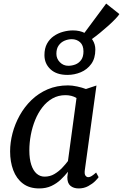

<svg xmlns="http://www.w3.org/2000/svg" viewBox="-20 -1047 690 1077"><path d="M455.9 -93.6Q452.7 -70.5 459.5 -61.8Q466.3 -53.1 474.9 -53.1Q484 -53.1 494.1 -59.5Q504.3 -65.9 519.2 -79.2L533.2 -53.3Q529.1 -46.5 513.9 -31.2Q498.6 -15.9 474.8 -3Q450.9 10 421.2 10Q392.7 10 375 -4.9Q357.3 -19.8 357.7 -53.6L361.3 -83.6Q343.7 -61.3 321 -39.7Q298.3 -18.1 268.5 -4Q238.7 10 199.9 10Q144.6 10 108.4 -17.5Q72.2 -45 54.4 -92.2Q36.7 -139.3 36.7 -198Q36.7 -247.6 50.3 -299.8Q64 -351.9 90.6 -399.8Q117.2 -447.6 156.4 -485.7Q195.7 -523.7 247.1 -545.9Q298.6 -568 361.6 -568Q384.8 -568 412.8 -561.9Q440.9 -555.9 462 -547.7L521.1 -567.3ZM409.1 -497Q395.8 -505.5 380 -509.3Q364.2 -513.2 347.2 -513.2Q306.9 -513.2 274.5 -494.9Q242.2 -476.7 217.9 -445.3Q193.5 -414 177.3 -373.9Q161 -333.8 152.8 -289.9Q144.6 -246 144.6 -203.3Q144.6 -155.4 155.5 -122.5Q166.4 -89.6 185.6 -72.9Q204.9 -56.2 230.1 -56.2Q260.3 -56.2 284.8 -70.6Q309.3 -85.1 328.6 -105.4Q347.8 -125.6 361.2 -143.7ZM358.3 -626.8Q297 -626.8 263.2 -658.4Q229.3 -690 229.3 -737.8Q229.3 -775.6 243.7 -802Q258.2 -828.3 281.9 -844.7Q305.6 -861.1 333.8 -868.7Q362 -876.4 389.2 -876.4Q427.7 -876.4 455.9 -861.7Q484 -847 499.4 -822.7Q514.8 -798.4 514.8 -769.2Q514.8 -719.9 492 -688.4Q469.2 -656.9 433.3 -641.8Q397.4 -626.8 358.3 -626.8ZM363.2 -678Q383.6 -678 403.1 -685.5Q422.5 -693.1 435.4 -710.8Q448.2 -728.6 448.2 -758.6Q448.2 -793 429.2 -810.1Q410.2 -827.2 382.3 -827.2Q362.1 -827.2 342.2 -818.8Q322.2 -810.3 309.3 -792.3Q296.3 -774.3 296.3 -745.4Q296.3 -717.8 315.9 -697.9Q335.4 -678 363.2 -678ZM424 -822.8 575.6 -1027 649.6 -968.1Q644.1 -958.4 627.8 -941.4Q611.4 -924.3 588.7 -903.7Q565.9 -883.2 541 -862.8Q516 -842.4 492.7 -825.9Q469.4 -809.4 452.3 -800.7Z"/></svg>

Font: Merriweather 7pt Light
Style: Italic
Weight: 300
Italic angle: -7.8°
Designer: Eben Sorkin
Foundry: Eben Sorkin
Version: Version 2.200;gftools[0.9.31]